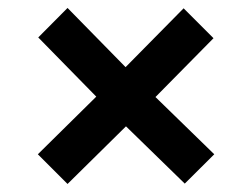

<svg xmlns="http://www.w3.org/2000/svg" viewBox="-20 -539 627 483"><path d="M519 -150.9 444.8 -77.1 296.9 -221.2 149.9 -76.2 75.2 -150.9 222.2 -295.9 76.2 -444.8 149.9 -519 295.9 -370.1 441.9 -518.1 517.1 -442.9 371.1 -294.9Z"/></svg>

Font: Abyssinica SIL
Style: Regular
Weight: 400
Designer: Victor Gaultney and Lorna Evans
Foundry: SIL International
Version: Version 2.100